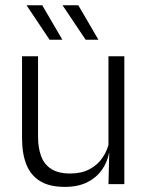

<svg xmlns="http://www.w3.org/2000/svg" viewBox="-20 -702 565 732"><path d="M125 -487.5V-181.5Q125 -138.5 136.8 -106.8Q148.5 -75 175.5 -57.8Q202.5 -40.5 248 -40.5Q290.5 -40.5 321.2 -56.8Q352 -73 371.2 -101.2Q390.5 -129.5 397 -164.5L409.5 -120H396Q389.5 -84.5 368.8 -54.8Q348 -25 312.8 -7.2Q277.5 10.5 227 10.5Q168.5 10.5 132.8 -11.5Q97 -33.5 80.5 -75Q64 -116.5 64 -175.5V-487.5ZM454 -487.5V0H393.5L396.5 -120.5L393.5 -123.5V-487.5ZM141 -682 217.5 -551V-550.5H169L81.5 -681.5V-682ZM278.5 -682 355 -551V-550.5H306.5L219 -681V-682Z"/></svg>

Font: Anek Latin Medium Light
Style: Regular
Weight: 300
Version: Version 1.003